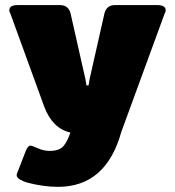

<svg xmlns="http://www.w3.org/2000/svg" viewBox="-20 -520 690 757"><path d="M16.7 -479.2Q16.7 -500 50 -500H216.7Q250 -500 258.3 -466.7L316.7 -208.3L320.8 -183.3H325H329.2L333.3 -208.3L391.7 -466.7Q400 -500 433.3 -500H600Q633.3 -500 633.3 -479.2Q633.3 -473.3 629.2 -466.7L458.3 0Q398.3 216.7 208.3 216.7Q151.7 216.7 87.5 200Q72.5 195.8 59.2 187.9Q45.8 180 45.8 170.8Q45.8 165 54.2 145.8L81.7 75Q90 54.2 100 54.2Q105.8 54.2 129.2 64.6Q152.5 75 175 75Q212.5 75 228.8 57.5Q245 40 257.5 2.5Q186.7 -13.3 154.2 -100L20.8 -466.7Q16.7 -473.3 16.7 -479.2Z"/></svg>

Font: BoonTook Mon
Style: Regular
Weight: 400
Designer: Sungsit Sawaiwan
Foundry: FontUni
Version: Version 3.0